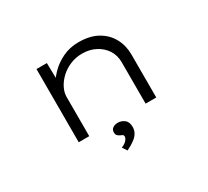

<svg xmlns="http://www.w3.org/2000/svg" viewBox="-143 -763 1283 1186"><g transform="rotate(-30 498.0 -170.5)"><path d="M221 0V-522H295L298 -373L271 -374Q290 -412 326 -449Q362 -486 413.5 -511Q465 -536 528 -536Q609 -536 663.5 -505Q718 -474 746 -422Q774 -370 774 -307V0H698V-294Q698 -345 673.5 -382.5Q649 -420 607 -442Q565 -464 513 -464Q466 -464 426 -447Q386 -430 357 -402.5Q328 -375 312 -343Q296 -311 296 -280V0H259Q244 0 234.5 0Q225 0 221 0ZM457 195 435 162Q450 156 461 148Q472 140 478.5 130Q485 120 485 112Q485 101 477.5 97Q470 93 464 91Q456 87 447.5 80Q439 73 439 56Q439 36 454 26Q469 16 489 16Q515 16 536 32Q557 48 557 84Q557 107 547 125Q537 143 520.5 156Q504 169 487.5 178.5Q471 188 457 195Z"/></g></svg>

Font: Lexend Zetta Light
Style: Regular
Weight: 300
Designer: Bonnie Shaver-Troup, Thomas Jockin
Foundry: Lexend
Version: Version 1.007